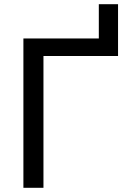

<svg xmlns="http://www.w3.org/2000/svg" viewBox="-20 -899 606 919"><path d="M92 0V-715H507L453 -661V-879H545V-631H136L188 -693V0Z"/></svg>

Font: Wix Madefor Display Medium
Style: Regular
Weight: 500
Designer: Dalton Maag Ltd
Foundry: Dalton Maag Ltd
Version: Version 3.100